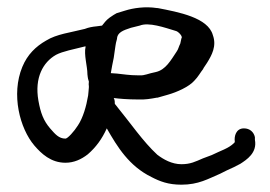

<svg xmlns="http://www.w3.org/2000/svg" viewBox="-20 -497 739 525"><path d="M677 -122C674 -136 663 -146 647 -146C625 -146 620 -124 622 -110C622 -108 622 -108 620 -106C605 -91 583 -85 559 -73L535 -64C514 -55 501 -48 476 -48C450 -48 427 -61 410 -74C371 -110 338 -159 294 -213C294 -217 294 -224 291 -229C306 -227 330 -225 357 -225C376 -224 393 -227 409 -230H411L439 -238C464 -245 497 -260 511 -276C522 -287 528 -299 536 -309V-310L546 -325C559 -346 573 -371 562 -401C549 -449 468 -464 411 -475H409C377 -480 344 -475 322 -468L299 -461C294 -458 288 -455 280 -449C269 -441 265 -434 259 -427L244 -425C233 -424 222 -422 212 -418C173 -408 135 -404 106 -386C78 -370 55 -348 41 -314C10 -239 34 -146 74 -99C93 -77 119 -52 159 -52C182 -52 202 -61 220 -75C242 -94 259 -117 272 -146C301 -95 333 -43 394 -13C417 -1 440 8 476 8C523 8 549 -8 582 -22L600 -31C614 -37 626 -43 637 -49C654 -60 684 -79 677 -115ZM133 -347C152 -357 181 -362 212 -370C213 -370 214 -371 214 -369C209 -348 219 -315 219 -295V-294L220 -286C220 -283 221 -281 223 -274C223 -271 222 -266 223 -262V-258C222 -251 222 -241 221 -236C216 -206 207 -175 193 -154C183 -138 165 -118 159 -118C141 -118 131 -130 117 -146C99 -167 91 -188 85 -222C74 -285 98 -327 133 -347ZM300 -393C302 -408 316 -414 338 -421L362 -427C387 -437 429 -422 462 -412C468 -410 481 -397 476 -392L473 -378C468 -368 468 -363 463 -356C447 -332 433 -306 406 -300C385 -296 375 -290 362 -291H358C333 -291 319 -294 298 -296H297L283 -297C285 -310 288 -324 291 -339L293 -353C296 -370 295 -374 300 -391Z"/></svg>

Font: Stray Cat
Style: BdExt
Weight: 700
Version: Version 1.0